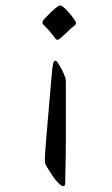

<svg xmlns="http://www.w3.org/2000/svg" viewBox="-20 -502 399 686"><path d="M177.7 -284.7Q181.2 -284.7 182.9 -282.5Q184.6 -280.3 186.5 -277.8Q191.4 -270.5 200.2 -254.4Q209 -238.3 213.9 -222.7Q214.8 -217.8 215.1 -213.1Q215.3 -208.5 215.3 -205.1V-0.5Q215.3 22 214.8 54.4Q214.4 86.9 213.6 115.2Q212.9 143.6 212.9 153.8Q212.9 163.1 205.6 163.1Q202.1 163.1 196.8 159.2Q183.1 147.9 171.1 131.1Q159.2 114.3 145.5 90.8Q140.1 82.5 140.1 67.9Q140.1 60.5 142.1 33.9Q144 7.3 147.2 -30.8Q150.4 -68.8 154.1 -111.1Q157.7 -153.3 161.1 -192.4Q164.6 -231.4 167 -259.3Q168 -267.1 170.2 -275.9Q172.4 -284.7 177.7 -284.7ZM195.3 -482.4Q198.2 -482.4 201.2 -480.5Q207.5 -477.1 217.3 -466.8Q227.1 -456.5 235.6 -445.8Q244.1 -435.1 247.1 -429.7Q249 -426.3 250.2 -424.1Q251.5 -421.9 251.5 -419.4Q251.5 -414.1 244.1 -408.7Q239.7 -406.2 229.5 -396.7Q219.2 -387.2 209 -377.2Q198.7 -367.2 193.4 -363.8Q191.4 -362.3 189.7 -361.1Q188 -359.9 185.5 -359.9Q180.7 -359.9 177.7 -364.3Q171.4 -374 159.4 -387.9Q147.5 -401.9 134.8 -414.1Q131.8 -417 131.8 -421.4Q131.8 -425.3 136.2 -431.6Q146 -442.9 162.8 -459Q179.7 -475.1 189 -480.5Q191.9 -482.4 195.3 -482.4Z"/></svg>

Font: David Libre
Style: Regular
Weight: 400
Designer: Ismar David, J. Victor Gaultney, Annie Olsen and Meir Sadan
Foundry: Monotype Imaging Inc. & SIL International
Version: Version 1.100; ttfautohint (v1.8.4.7-5d5b)